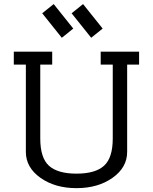

<svg xmlns="http://www.w3.org/2000/svg" viewBox="-20 -928 762 957"><path d="M345.2 -785.6 288.1 -739.7 190.4 -861.8 247.6 -907.7ZM491.7 -785.6 434.6 -739.7 336.9 -861.8 394 -907.7ZM542 -237.8V-606H481.9V-670.4H673.3V-606H613.8V-170.9Q613.8 -93.3 541 -41.7Q468.3 9.8 361.3 9.8Q254.4 9.8 181.6 -41.7Q108.9 -93.3 108.9 -170.9V-606H48.8V-670.4H240.2V-606H180.7V-237.8Q180.7 -141.1 224.1 -101.8Q267.6 -62.5 361.3 -62.5Q455.1 -62.5 498.5 -101.8Q542 -141.1 542 -237.8Z"/></svg>

Font: Eligible
Style: Regular
Weight: 500
Version: Version 1.1